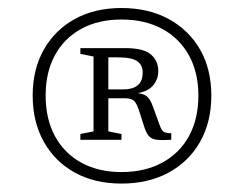

<svg xmlns="http://www.w3.org/2000/svg" viewBox="-20 -712 594 467"><path d="M275.5 -692.5Q341 -692.5 390.2 -665.8Q439.5 -639 466.8 -591.2Q494 -543.5 494 -479.5Q494 -415.5 466.8 -367.2Q439.5 -319 390.2 -292.2Q341 -265.5 275.5 -265.5Q210.5 -265.5 162 -292.2Q113.5 -319 86.5 -367.2Q59.5 -415.5 59.5 -479.5Q59.5 -543.5 86.5 -591.2Q113.5 -639 162 -665.8Q210.5 -692.5 275.5 -692.5ZM275.5 -664.5Q219 -664.5 177.5 -641.8Q136 -619 113.5 -577.5Q91 -536 91 -479.5Q91 -423 113.5 -381.2Q136 -339.5 177.5 -316.5Q219 -293.5 275.5 -293.5Q332.5 -293.5 374.8 -316.5Q417 -339.5 439.8 -381.2Q462.5 -423 462.5 -479.5Q462.5 -536 439.5 -577.5Q416.5 -619 374.5 -641.8Q332.5 -664.5 275.5 -664.5ZM222 -494.5H280Q302 -494.5 314.5 -504.2Q327 -514 327 -535.5Q327 -554 313.8 -563.2Q300.5 -572.5 265 -572.5H220L218.5 -595H284.5Q329 -595 347 -579.5Q365 -564 365 -539Q365 -518 350.8 -502.5Q336.5 -487 304.5 -484L305.5 -486Q327.5 -485.5 336.8 -478Q346 -470.5 352 -452.5L367.5 -410Q372.5 -395.5 377.8 -391.8Q383 -388 396.5 -388V-372Q373 -370.5 360.5 -372.2Q348 -374 341.8 -381.5Q335.5 -389 330.5 -404.5L317 -446.5Q311 -464 303.8 -468.5Q296.5 -473 283 -473H221.5ZM207.5 -574.5 175.5 -581V-595H243.5V-392.5L275.5 -386V-372H175.5V-386L207.5 -392.5Z"/></svg>

Font: Newsreader 14pt Light
Style: Regular
Weight: 300
Designer: Hugues Gentile
Foundry: Production Type
Version: Version 1.003